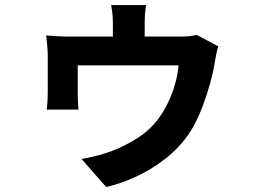

<svg xmlns="http://www.w3.org/2000/svg" viewBox="-20 -660 1040 771"><path d="M566.4 -639.7Q562.8 -614.6 561.9 -598.8Q561 -582.9 561 -566.4Q561 -556 561 -532.5Q561 -508.9 561 -484.2Q561 -459.6 561 -443.4H433.3Q433.3 -461.1 433.3 -485.8Q433.3 -510.5 433.3 -533.2Q433.3 -556 433.3 -566.4Q433.3 -582.9 432 -598.8Q430.8 -614.6 426.4 -639.7ZM856.7 -473.8Q851.8 -460.5 847.7 -438.9Q843.7 -417.3 841.7 -405.5Q836.3 -370.4 823.8 -325.4Q811.3 -280.5 794.4 -235.2Q777.4 -189.9 757.3 -153.6Q725.1 -94.6 671.7 -46.2Q618.4 2.2 550.8 37.4Q483.2 72.6 406.6 91.3L307.6 -21.5Q326.7 -25 350 -30.3Q373.3 -35.5 394.9 -42.1Q416.6 -48.7 430 -53.9Q481.9 -73.5 533.7 -106.6Q585.5 -139.7 622 -191.5Q641.1 -219 656.7 -252Q672.3 -285 682.9 -322Q693.5 -359 697 -397.4H292.1Q292.1 -387.3 292.1 -371Q292.1 -354.7 292.1 -336.8Q292.1 -318.9 292.1 -303.7Q292.1 -288.6 292.1 -279.6Q292.1 -266.1 293.1 -249.2Q294.1 -232.2 295.1 -220H167.9Q169.7 -234.5 170.7 -252.7Q171.7 -270.8 171.7 -286.6Q171.7 -296.4 171.7 -316.8Q171.7 -337.3 171.7 -361.7Q171.7 -386.2 171.7 -407.1Q171.7 -428.1 171.7 -438.9Q171.7 -453.2 169.6 -477.8Q167.5 -502.5 165.5 -517.6Q186.6 -515.8 212.8 -514.5Q239 -513.2 261.9 -513.2H700.1Q725.6 -513.2 742.5 -515Q759.4 -516.8 769.6 -520.1Z"/></svg>

Font: Shanggu Sans SC VF
Style: Regular
Weight: 250
Designer: GuiWonder
Version: Version 1.021